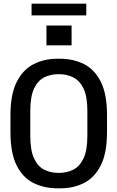

<svg xmlns="http://www.w3.org/2000/svg" viewBox="-20 -1016 640 1046"><path d="M294 10Q221 10 162.5 -19Q104 -48 70.5 -115Q37 -182 37 -297V-389Q37 -503 71.5 -570.5Q106 -638 164 -667Q222 -696 293 -696H307Q380 -696 438 -666.5Q496 -637 529.5 -570Q563 -503 563 -389V-297Q563 -183 529.5 -116Q496 -49 438.5 -19.5Q381 10 308 10ZM300 -74Q344 -74 379 -91.5Q414 -109 435 -153Q456 -197 456 -276V-411Q456 -490 435 -533.5Q414 -577 379 -594.5Q344 -612 300 -612Q256 -612 221 -594.5Q186 -577 165.5 -533.5Q145 -490 145 -411V-276Q145 -197 165.5 -153Q186 -109 221 -91.5Q256 -74 300 -74ZM152 -932V-996H450V-932ZM233 -769V-877H370V-769Z"/></svg>

Font: Chivo Mono
Style: Regular
Weight: 400
Monospace: yes
Designer: Hector Gatti
Foundry: Omnibus-Type
Version: Version 1.008; ttfautohint (v1.8.4.7-5d5b)